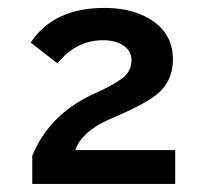

<svg xmlns="http://www.w3.org/2000/svg" viewBox="-20 -808 520 482"><path d="M61 -346.2V-417Q102.5 -517.6 207 -568.4L236.3 -582Q273.9 -600.6 290 -613.8Q310.1 -630.9 310.1 -656.7Q310.1 -681.2 288.1 -694.8Q268.6 -707 238.3 -707Q171.4 -707 124 -648.9L57.1 -701.2Q114.7 -788.1 241.7 -788.1Q300.8 -788.1 342.3 -767.6Q414.1 -732.9 414.1 -658.7Q414.1 -602.5 371.6 -569.3Q345.7 -549.3 290 -523.9L252 -507.3Q185.1 -477.1 168.9 -431.2H419.9V-346.2Z"/></svg>

Font: FORM UDPGothic
Style: Bold
Weight: 700
Foundry: Pronama LLC
Version: Version 1.051